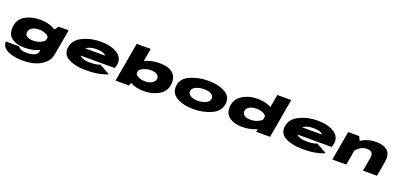

<svg xmlns="http://www.w3.org/2000/svg" viewBox="27 -2073 7511 3604"><g transform="rotate(20 3782.0 -271.0)"><path d="M409 243Q556.5 243 656.8 214Q757 185 844.2 115Q931.5 45 953 -76L1043.5 -586H843L739 -448L665 -29Q656 29.5 596.2 55.2Q536.5 81 452.5 81Q404 81 364.8 73.2Q325.5 65.5 302.2 50Q279 34.5 277.5 14H4.5Q8 139.5 132.5 191.2Q257 243 409 243ZM371 4.5Q541 4.5 669.5 -57.2Q798 -119 803.5 -151L707.5 -272Q703 -242 632.5 -209Q562 -176 483 -176Q395 -176 353 -208Q311 -240 320.5 -293Q330 -346.5 383 -378.5Q436 -410.5 524 -410.5Q603 -410.5 662 -378Q721 -345.5 716.5 -315.5L853.5 -435.5Q859 -467.5 750 -529.5Q641 -591.5 471 -591.5Q309 -591.5 181.2 -521.2Q53.5 -451 35.5 -295Q17.5 -140 113.2 -67.8Q209 4.5 371 4.5Z M1588 7 1616.5 -154Q1514.5 -154 1453.5 -186.5Q1391 -217 1404.5 -288Q1417.5 -363 1488.5 -398.5Q1560.5 -433 1656.5 -433Q1754.5 -433 1808.5 -406.5Q1839 -391 1850.5 -374H1395.5L1368 -217H2098Q2112 -247 2118.5 -288Q2143.5 -430 2018.5 -512Q1894 -593 1684 -593Q1486 -593 1326.5 -515Q1168.5 -438 1141.5 -289Q1115.5 -139 1248.5 -65.5Q1381 7 1588 7ZM1616.5 -154 1588 7Q1708 7 1781.5 -2Q1853 -10 1928.5 -31Q2003 -50.5 2032.5 -69.5L1824.5 -185.5Q1797 -174.5 1773.5 -168Q1748 -163 1713.5 -158.5Q1677.5 -154 1616.5 -154Z M2192 0H2462L2486 -78L2610 -785H2330ZM2763.5 4.5Q2925.5 4.5 3055.8 -71.8Q3186 -148 3201 -305Q3213 -445 3121.8 -518.2Q3030.5 -591.5 2868.5 -591.5Q2699.5 -591.5 2568.8 -529.5Q2438 -467.5 2432.5 -435.5L2527 -315.5Q2531.5 -345.5 2602.2 -378Q2673 -410.5 2751 -410.5Q2839 -410.5 2879.2 -378.5Q2919.5 -346.5 2915 -298Q2910 -244 2854.2 -210Q2798.5 -176 2710.5 -176Q2632.5 -176 2573.2 -209Q2514 -242 2519 -272L2382 -151Q2375.5 -119 2485 -57.2Q2594.5 4.5 2763.5 4.5Z M3743 4Q3940 4 4102.5 -70Q4265 -144 4284 -298.5Q4301 -446.5 4168 -520Q4035 -593.5 3838 -593.5Q3640 -593.5 3477 -523Q3314 -452.5 3296 -298.5Q3279 -150 3412 -73Q3545 4 3743 4ZM3768.5 -172Q3678.5 -172 3624.5 -205Q3570.5 -238 3575 -296Q3580.5 -352.5 3651 -385Q3721.5 -417.5 3811.5 -417.5Q3902.5 -417.5 3956 -385.5Q4009.5 -353.5 4005 -296Q3999.5 -239 3929 -205.5Q3858.5 -172 3768.5 -172Z M5001 0H5279L5417 -785H5139L5015 -78ZM4712.5 4.5Q4882.5 4.5 5010.5 -57.2Q5138.5 -119 5145 -151L5050 -272Q5044.5 -242 4974 -209Q4903.5 -176 4824.5 -176Q4736.5 -176 4697 -207.5Q4657.5 -239 4661 -293Q4666.5 -346.5 4722.2 -378.5Q4778 -410.5 4866 -410.5Q4945 -410.5 5003.8 -378Q5062.5 -345.5 5058 -315.5L5194.5 -435.5Q5201 -467.5 5091.8 -529.5Q4982.5 -591.5 4812.5 -591.5Q4641.5 -591.5 4508.2 -504.8Q4375 -418 4375 -247Q4375 -129 4467.8 -62.2Q4560.5 4.5 4712.5 4.5Z M5920 7 5948.5 -154Q5846.5 -154 5785.5 -186.5Q5723 -217 5736.5 -288Q5749.5 -363 5820.5 -398.5Q5892.5 -433 5988.5 -433Q6086.5 -433 6140.5 -406.5Q6171 -391 6182.5 -374H5727.5L5700 -217H6430Q6444 -247 6450.5 -288Q6475.5 -430 6350.5 -512Q6226 -593 6016 -593Q5818 -593 5658.5 -515Q5500.5 -438 5473.5 -289Q5447.5 -139 5580.5 -65.5Q5713 7 5920 7ZM5948.5 -154 5920 7Q6040 7 6113.5 -2Q6185 -10 6260.5 -31Q6335 -50.5 6364.5 -69.5L6156.5 -185.5Q6129 -174.5 6105.5 -168Q6080 -163 6045.5 -158.5Q6009.5 -154 5948.5 -154Z M6523 0H6802L6888.5 -496L6846.5 -586H6626.5ZM7135 0H7415L7465 -288.5Q7493.5 -450.5 7416.2 -521Q7339 -591.5 7187 -591.5Q6990 -591.5 6853.2 -477.8Q6716.5 -364 6705 -302.5L6825 -220.5Q6839 -298.5 6911 -354.5Q6983 -410.5 7063 -410.5Q7134 -410.5 7165 -377.5Q7196 -344.5 7182 -267.5Z"/></g></svg>

Font: Anybody ExtraExpanded Black
Style: Italic
Weight: 900
Width: 8
Italic angle: -10°
Version: Version 1.113;gftools[0.9.25]